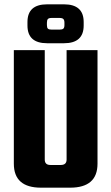

<svg xmlns="http://www.w3.org/2000/svg" viewBox="-20 -868 515 888"><path d="M288 -636H431V-111Q431 0 304 0H170Q44 0 44 -111V-636H187V-130Q187 -105 213 -105H261Q288 -105 288 -130ZM276 -668H198Q107 -668 107 -750V-766Q107 -848 198 -848H276Q367 -848 367 -766V-750Q367 -668 276 -668ZM197 -763V-752Q197 -740 201.5 -735.5Q206 -731 219 -731H255Q268 -731 273 -735.5Q278 -740 278 -752V-763Q278 -775 273 -780Q268 -785 255 -785H219Q206 -785 201.5 -780Q197 -775 197 -763Z"/></svg>

Font: Teko Semibold
Style: Regular
Weight: 600
Designer: Manushi Parikh, Jonny Pinhorn
Foundry: Indian Type Foundry
Version: Version 1.105;PS 1.0;hotconv 1.0.78;makeotf.lib2.5.61930; tt